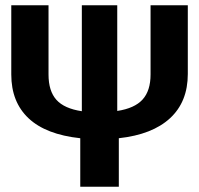

<svg xmlns="http://www.w3.org/2000/svg" viewBox="-20 -712 759 732"><path d="M554 -692H696V-430Q696 -324 628.5 -261.5Q561 -199 433 -185V0H286V-185Q155 -199 89 -261Q23 -323 23 -428V-692H165V-428Q165 -365 195 -331.5Q225 -298 292 -288V-692H427V-289Q493 -299 523.5 -332.5Q554 -366 554 -428Z"/></svg>

Font: Fira Sans SemiBold
Style: Regular
Weight: 600
Designer: bBox Type GmbH & Carrois Corporate GbR & Edenspiekermann AG
Foundry: bBox Type GmbH & Carrois Corporate GbR & Edenspiekermann AG
Version: Version 4.301;PS 004.301;hotconv 1.0.88;makeotf.lib2.5.64775